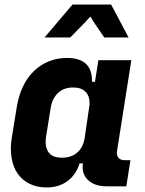

<svg xmlns="http://www.w3.org/2000/svg" viewBox="-20 -815 640 845"><path d="M32 -210 54 -345Q62 -394 81 -434Q100 -474 129 -502Q158 -530 195 -545Q232 -560 275 -560Q387 -560 385 -455H398L413 -550H558L495 -150Q492 -132 501 -121Q510 -110 528 -110H554L536 5H450Q396 5 367 -23Q338 -51 345 -96H330Q315 -46 277 -18Q239 10 185 10Q143 10 110.5 -6Q78 -22 58 -50.5Q38 -79 31 -120Q24 -161 32 -210ZM253 -121Q295 -121 321 -144.5Q347 -168 353 -210L374 -354Q376 -390 357.5 -410Q339 -430 302 -430Q261 -430 235.5 -406Q210 -382 203 -340L183 -215Q176 -172 192.5 -146.5Q209 -121 253 -121ZM299 -795H469L546 -650H439L400 -707Q393 -717 389 -723.5Q385 -730 383 -734Q380 -738 379 -741H377Q375 -739 371 -735Q368 -731 362 -725Q356 -719 346 -708L289 -650H176Z"/></svg>

Font: JetBrains Mono ExtraBold
Style: Italic
Weight: 800
Designer: Philipp Nurullin, Konstantin Bulenkov
Foundry: JetBrains
Version: Version 1.000; ttfautohint (v1.8.3)